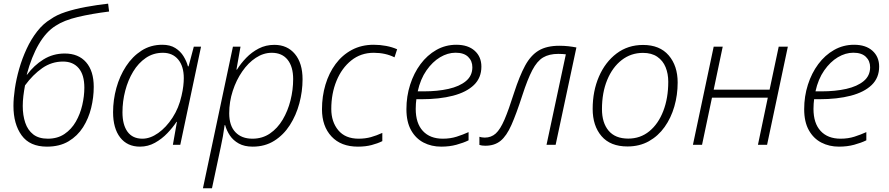

<svg xmlns="http://www.w3.org/2000/svg" viewBox="-20 -783 4805 1038"><path d="M233.9 9.8Q141.1 9.8 96.9 -51.3Q52.7 -112.3 52.7 -210.4Q52.7 -251.5 60.3 -303.5Q67.9 -355.5 83.7 -410.9Q99.6 -466.3 123.8 -518.6Q147.9 -570.8 180.7 -613Q213.4 -655.3 255.4 -680.2Q285.6 -702.1 335 -718.3Q384.3 -734.4 444.1 -745.4Q503.9 -756.3 564.5 -763.2L569.8 -720.7Q476.1 -709 400.9 -691.2Q325.7 -673.3 280.8 -643.6Q229.5 -611.8 189.9 -544.2Q150.4 -476.6 124.5 -379.4H126.5Q163.6 -429.7 215.1 -461.7Q266.6 -493.7 330.1 -493.7Q404.3 -493.7 445.6 -446.3Q486.8 -398.9 486.8 -313.5Q486.8 -256.8 472.9 -199.7Q459 -142.6 429 -95.2Q398.9 -47.9 350.6 -19Q302.2 9.8 233.9 9.8ZM238.8 -33.2Q291 -33.2 328.6 -58.6Q366.2 -84 389.9 -125.2Q413.6 -166.5 424.8 -215.1Q436 -263.7 436 -309.1Q436 -378.4 405.5 -414.3Q375 -450.2 320.8 -450.2Q259.3 -450.2 208.5 -414.8Q157.7 -379.4 115.2 -321.3Q109.9 -293 106.4 -264.6Q103 -236.3 103 -210Q103 -159.7 116.5 -119.6Q129.9 -79.6 159.7 -56.4Q189.5 -33.2 238.8 -33.2Z M736.8 9.8Q668 9.8 629.6 -39.8Q591.3 -89.4 591.3 -176.3Q591.3 -242.7 609.1 -307.4Q627 -372.1 661.4 -424.8Q695.8 -477.5 745.1 -509.3Q794.4 -541 857.4 -541Q899.9 -541 928 -523.2Q956.1 -505.4 972.4 -478.5Q988.8 -451.7 996.1 -424.3H999.5L1027.8 -530.8H1066.9L954.6 0H914.6L936.5 -124H934.1Q914.6 -94.2 885 -63.2Q855.5 -32.2 817.9 -11.2Q780.3 9.8 736.8 9.8ZM750 -33.2Q792 -33.2 835.2 -63.7Q878.4 -94.2 912.6 -146.7Q946.8 -199.2 961.4 -265.1Q968.3 -294.9 970.9 -317.9Q973.6 -340.8 973.6 -360.4Q973.6 -424.8 943.4 -461.2Q913.1 -497.6 860.4 -497.6Q809.1 -497.6 768.6 -470Q728 -442.4 700 -396Q671.9 -349.6 657 -292.2Q642.1 -234.9 642.1 -175.8Q642.1 -108.4 669.4 -70.8Q696.8 -33.2 750 -33.2Z M1077.1 234.9 1239.3 -530.8H1280.3L1258.3 -406.7H1261.2Q1281.7 -439.9 1311.3 -470.5Q1340.8 -501 1378.9 -520.8Q1417 -540.5 1463.4 -540.5Q1533.2 -540.5 1574.5 -491Q1615.7 -441.4 1615.7 -354.5Q1615.7 -289.1 1598.4 -224.4Q1581.1 -159.7 1547.1 -106.7Q1513.2 -53.7 1462.9 -22Q1412.6 9.8 1346.2 9.8Q1301.3 9.8 1271 -7.1Q1240.7 -23.9 1222.9 -50.5Q1205.1 -77.1 1197.3 -106.4H1194.3Q1190.9 -79.1 1185.1 -46.4Q1179.2 -13.7 1173.3 12.7L1126 234.9ZM1344.7 -33.2Q1398.4 -33.2 1439.5 -61.3Q1480.5 -89.4 1508.3 -136.2Q1536.1 -183.1 1550.5 -240.2Q1564.9 -297.4 1564.9 -355.5Q1564.9 -422.4 1534.9 -460Q1504.9 -497.6 1449.2 -497.6Q1404.3 -497.6 1363 -470.5Q1321.8 -443.4 1289.6 -396.7Q1257.3 -350.1 1238.3 -291.5Q1219.2 -232.9 1219.2 -170.4Q1219.2 -103.5 1252.7 -68.4Q1286.1 -33.2 1344.7 -33.2Z M1915 9.8Q1823.2 9.8 1772 -45.4Q1720.7 -100.6 1720.7 -192.4Q1720.7 -262.2 1739.5 -325.2Q1758.3 -388.2 1794.2 -436.8Q1830.1 -485.4 1882.1 -513.2Q1934.1 -541 2000.5 -541Q2034.7 -541 2067.9 -534.7Q2101.1 -528.3 2127 -516.6L2112.8 -473.1Q2063.5 -497.6 2000.5 -497.6Q1930.7 -497.6 1879.2 -456.3Q1827.6 -415 1799.3 -346.2Q1771 -277.3 1771 -193.8Q1771 -124.5 1808.8 -78.9Q1846.7 -33.2 1918.9 -33.2Q1954.6 -33.2 1985.4 -41.7Q2016.1 -50.3 2046.9 -64.5V-20Q2021.5 -7.3 1988.8 1.2Q1956.1 9.8 1915 9.8Z M2365.2 9.8Q2312.5 9.8 2270 -12.2Q2227.5 -34.2 2202.4 -79.1Q2177.2 -124 2177.2 -192.9Q2177.2 -262.2 2197.3 -325Q2217.3 -387.7 2253.4 -436.3Q2289.6 -484.9 2338.9 -512.9Q2388.2 -541 2447.3 -541Q2510.3 -541 2546.4 -508.5Q2582.5 -476.1 2582.5 -422.9Q2582.5 -362.3 2542.2 -323.5Q2502 -284.7 2429.2 -265.6Q2356.4 -246.6 2258.3 -246.6H2231Q2229.5 -236.8 2228.5 -222.4Q2227.5 -208 2227.5 -194.3Q2227.5 -116.7 2266.1 -75Q2304.7 -33.2 2374 -33.2Q2415 -33.2 2449.2 -44.2Q2483.4 -55.2 2513.2 -68.8V-24.4Q2485.4 -10.7 2447.8 -0.5Q2410.2 9.8 2365.2 9.8ZM2238.3 -289.1H2271Q2345.7 -289.1 2405 -302.5Q2464.4 -315.9 2499 -344.7Q2533.7 -373.5 2533.7 -419.4Q2533.7 -453.6 2510.7 -475.8Q2487.8 -498 2442.9 -498Q2400.4 -498 2359.1 -473.4Q2317.9 -448.7 2285.4 -402.1Q2252.9 -355.5 2238.3 -289.1Z M2603.5 4.9Q2584.5 4.9 2571.8 0.5V-43.5Q2577.1 -42 2584.2 -40.5Q2591.3 -39.1 2600.6 -39.1Q2635.7 -39.1 2660.2 -61.3Q2684.6 -83.5 2707.3 -136.2Q2730 -189 2759.3 -281.7Q2788.6 -372.1 2818.8 -428Q2849.1 -483.9 2892.3 -509.8Q2935.5 -535.6 3003.9 -535.6Q3029.8 -535.6 3053 -533Q3076.2 -530.3 3096.2 -526.4L2983.9 0H2934.6L3039.1 -489.3Q3031.7 -490.2 3020.8 -491Q3009.8 -491.7 2998 -491.7Q2948.7 -491.7 2916 -472.2Q2883.3 -452.6 2857.7 -403.6Q2832 -354.5 2803.7 -267.1Q2771.5 -167.5 2745.1 -107.9Q2718.8 -48.3 2686.3 -21.7Q2653.8 4.9 2603.5 4.9Z M3372.1 8.8Q3279.8 8.8 3231.9 -47.1Q3184.1 -103 3184.1 -194.3Q3184.1 -290.5 3218 -368.9Q3252 -447.3 3313.2 -493.7Q3374.5 -540 3456.5 -540Q3546.9 -540 3595.2 -483.6Q3643.6 -427.2 3643.6 -336.9Q3643.6 -269.5 3625.7 -207.5Q3607.9 -145.5 3573.2 -96.7Q3538.6 -47.9 3488 -19.5Q3437.5 8.8 3372.1 8.8ZM3376.5 -33.7Q3441.9 -33.7 3490.5 -73.5Q3539.1 -113.3 3565.9 -182.9Q3592.8 -252.4 3592.8 -341.3Q3592.8 -384.3 3578.4 -419.7Q3564 -455.1 3533.4 -476.1Q3502.9 -497.1 3456.1 -497.1Q3391.1 -497.1 3341.1 -458.3Q3291 -419.4 3262.7 -350.8Q3234.4 -282.2 3234.4 -192.9Q3234.4 -119.1 3270.3 -76.4Q3306.2 -33.7 3376.5 -33.7Z M3726.1 0 3838.4 -530.8H3887.2L3838.4 -298.3H4140.6L4189.9 -530.8H4239.3L4127 0H4077.6L4130.9 -254.9H3829.1L3775.4 0Z M4515.6 9.8Q4462.9 9.8 4420.4 -12.2Q4377.9 -34.2 4352.8 -79.1Q4327.6 -124 4327.6 -192.9Q4327.6 -262.2 4347.7 -325Q4367.7 -387.7 4403.8 -436.3Q4439.9 -484.9 4489.3 -512.9Q4538.6 -541 4597.7 -541Q4660.6 -541 4696.8 -508.5Q4732.9 -476.1 4732.9 -422.9Q4732.9 -362.3 4692.6 -323.5Q4652.3 -284.7 4579.6 -265.6Q4506.8 -246.6 4408.7 -246.6H4381.3Q4379.9 -236.8 4378.9 -222.4Q4377.9 -208 4377.9 -194.3Q4377.9 -116.7 4416.5 -75Q4455.1 -33.2 4524.4 -33.2Q4565.4 -33.2 4599.6 -44.2Q4633.8 -55.2 4663.6 -68.8V-24.4Q4635.7 -10.7 4598.1 -0.5Q4560.5 9.8 4515.6 9.8ZM4388.7 -289.1H4421.4Q4496.1 -289.1 4555.4 -302.5Q4614.7 -315.9 4649.4 -344.7Q4684.1 -373.5 4684.1 -419.4Q4684.1 -453.6 4661.1 -475.8Q4638.2 -498 4593.3 -498Q4550.8 -498 4509.5 -473.4Q4468.3 -448.7 4435.8 -402.1Q4403.3 -355.5 4388.7 -289.1Z"/></svg>

Font: Open Sans Light
Style: Italic
Weight: 300
Italic angle: -12°
Designer: Monotype Design Team
Foundry: Monotype Imaging Inc.
Version: Version 3.003; ttfautohint (v1.8.4)